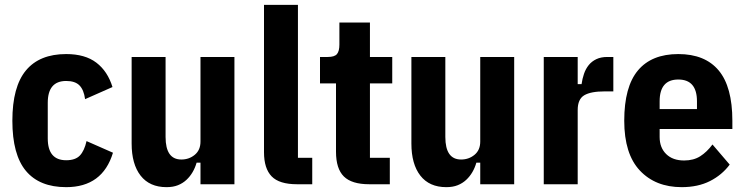

<svg xmlns="http://www.w3.org/2000/svg" viewBox="-20 -760 3072 792"><path d="M253 12Q143 12 87 -55Q31 -122 31 -262Q31 -402 87 -469.5Q143 -537 253 -537Q331 -537 377.5 -501.5Q424 -466 444 -401L331 -351Q326 -389 308 -407.5Q290 -426 253 -426Q177 -426 177 -336V-189Q177 -99 253 -99Q291 -99 309.5 -118.5Q328 -138 337 -178L446 -130Q403 12 253 12Z M807 -89H791Q785 -68 774.5 -50Q764 -32 749 -18Q734 -4 714 4Q694 12 667 12Q597 12 560 -35.5Q523 -83 523 -168V-525H663V-195Q663 -102 728 -102Q760 -102 783.5 -121.5Q807 -141 807 -176V-525H947V0H807Z M1205 0Q1132 0 1100.5 -32.5Q1069 -65 1069 -132V-740H1209V-109H1268V0Z M1503 0Q1431 0 1398.5 -32Q1366 -64 1366 -134V-416H1300V-525H1332Q1360 -525 1370 -537Q1380 -549 1380 -576V-667H1506V-525H1598V-416H1506V-109H1588V0Z M1961 -89H1945Q1939 -68 1928.5 -50Q1918 -32 1903 -18Q1888 -4 1868 4Q1848 12 1821 12Q1751 12 1714 -35.5Q1677 -83 1677 -168V-525H1817V-195Q1817 -102 1882 -102Q1914 -102 1937.5 -121.5Q1961 -141 1961 -176V-525H2101V0H1961Z M2223 0V-525H2363V-413H2379Q2382 -435 2389 -455.5Q2396 -476 2408.5 -491.5Q2421 -507 2440 -516Q2459 -525 2485 -525H2510V-383H2474Q2417 -383 2390 -367Q2363 -351 2363 -306V0Z M2792 12Q2684 12 2619.5 -56.5Q2555 -125 2555 -262Q2555 -402 2611.5 -469.5Q2668 -537 2778 -537Q2888 -537 2944.5 -469.5Q3001 -402 3001 -262V-228H2701V-195Q2701 -151 2728 -124.5Q2755 -98 2802 -98Q2841 -98 2868.5 -115.5Q2896 -133 2919 -164L2990 -81Q2958 -38 2908.5 -13Q2859 12 2792 12ZM2778 -432Q2701 -432 2701 -342V-310H2855V-342Q2855 -432 2778 -432Z"/></svg>

Font: IBM Plex Sans Cond
Style: Bold
Weight: 700
Width: 3
Designer: Mike Abbink, Paul van der Laan, Pieter van Rosmalen
Foundry: Bold Monday
Version: Version 1.3